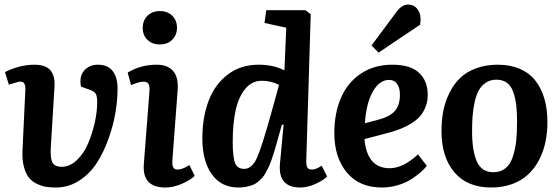

<svg xmlns="http://www.w3.org/2000/svg" viewBox="-20 -812 2469 846"><path d="M411.1 -526.9Q454.6 -526.9 476.3 -499.3Q498 -471.7 498 -420.9Q498 -373 489 -317.9Q480 -262.7 459 -203.1Q438 -143.6 407.7 -95.7Q377.4 -47.9 330.1 -16.8Q282.7 14.2 226.1 14.2Q202.1 14.2 183.3 11.2Q164.6 8.3 143.1 -1.7Q121.6 -11.7 107.7 -28.8Q93.8 -45.9 85.4 -76.7Q77.1 -107.4 79.1 -148.9L91.8 -418.9Q92.3 -440.4 83.7 -448Q75.2 -455.6 56.2 -450.2L19 -439L2 -494.1Q22.9 -506.3 59.3 -516.6Q95.7 -526.9 131.8 -526.9Q180.7 -526.9 201.7 -502.7Q222.7 -478.5 220.2 -432.1L204.1 -167Q200.7 -118.7 210.2 -97.9Q219.7 -77.1 252 -77.1Q287.6 -77.1 318.4 -106.2Q349.1 -135.3 367.9 -179.2Q386.7 -223.1 397.5 -271.5Q408.2 -319.8 408.2 -361.8Q408.2 -388.2 401.9 -398.7Q395.5 -409.2 377 -416L336.9 -430.2Q328.1 -475.1 350.8 -501Q373.5 -526.9 411.1 -526.9Z M608.9 -689Q608.9 -721.7 629.6 -742.4Q650.4 -763.2 684.6 -763.2Q718.3 -763.2 739 -742.7Q759.8 -722.2 759.8 -689.9Q759.8 -657.7 739 -637Q718.3 -616.2 684.6 -616.2Q650.4 -616.2 629.6 -636.5Q608.9 -656.7 608.9 -689ZM638.7 -412.1Q640.1 -432.1 634.5 -442.1Q628.9 -452.1 612.8 -452.1Q606 -452.1 597.4 -450.4Q588.9 -448.7 584.2 -447Q579.6 -445.3 569.8 -441.7Q560.1 -438 557.6 -437L542.5 -492.2Q599.6 -526.9 670.9 -526.9Q718.8 -526.9 742.9 -499Q767.1 -471.2 762.7 -414.1L739.7 -107.9Q738.8 -93.8 740 -85Q741.2 -76.2 746.6 -70.6Q752 -64.9 762.7 -64.9Q784.2 -64.9 814.5 -85L837.9 -37.1Q819.8 -19 782 -2.4Q744.1 14.2 708.5 14.2Q605.5 14.2 613.8 -89.8Z M1329.6 -107.9Q1328.6 -84.5 1333.7 -74.7Q1338.9 -64.9 1354.5 -64.9Q1372.6 -64.9 1397.5 -82L1421.4 -34.2Q1402.8 -16.1 1368.7 -1Q1334.5 14.2 1303.2 14.2Q1205.1 14.2 1213.4 -88.9L1229.5 -262.2L1222.2 -263.2L1200.2 -185.1Q1193.4 -160.6 1188.7 -145.3Q1184.1 -129.9 1177.2 -110.1Q1170.4 -90.3 1164.8 -78.1Q1159.2 -65.9 1151.1 -51.3Q1143.1 -36.6 1134.8 -27.8Q1126.5 -19 1115.5 -10Q1104.5 -1 1092 3.7Q1079.6 8.3 1064 11.2Q1048.3 14.2 1030.3 14.2Q954.6 14.2 913.1 -44.4Q871.6 -103 871.6 -201.2Q871.6 -296.4 899.9 -369.4Q928.2 -442.4 984.9 -484.6Q1041.5 -526.9 1119.1 -526.9Q1184.6 -526.9 1233.4 -502L1241.2 -689.9L1145.5 -710.9L1153.3 -767.1H1326.2L1349.1 -749ZM1056.2 -67.9Q1090.8 -67.9 1112.8 -117.9Q1134.8 -168 1175.3 -314L1209.5 -438Q1175.3 -456.1 1133.3 -456.1Q1089.4 -456.1 1060.1 -419.9Q1030.8 -383.8 1018.1 -325Q1005.4 -266.1 1005.4 -187Q1005.4 -122.1 1015.1 -95Q1024.9 -67.9 1056.2 -67.9Z M1729 -762.2Q1752 -792 1777.8 -792Q1806.2 -792 1822 -768.1Q1837.9 -744.1 1831.1 -703.1L1647.9 -580.1L1617.2 -611.8ZM1709 -526.9Q1788.6 -526.9 1826.7 -491Q1864.7 -455.1 1864.7 -394Q1864.7 -362.3 1853.3 -336.2Q1841.8 -310.1 1824.2 -292.7Q1806.6 -275.4 1779.5 -260.7Q1752.4 -246.1 1727.5 -237.8Q1702.6 -229.5 1669.9 -221.2L1585.9 -199.2Q1597.2 -70.8 1696.8 -70.8Q1756.3 -70.8 1821.8 -131.8L1860.8 -81.1Q1850.1 -67.9 1834.2 -53.7Q1818.4 -39.6 1793.5 -23.2Q1768.6 -6.8 1733.9 3.7Q1699.2 14.2 1662.1 14.2Q1563 14.2 1508.1 -52.2Q1453.1 -118.7 1453.1 -225.1Q1453.1 -313 1482.4 -380.9Q1511.7 -448.7 1570.3 -487.8Q1628.9 -526.9 1709 -526.9ZM1742.2 -395Q1742.2 -424.8 1729.7 -442.4Q1717.3 -460 1694.8 -460Q1652.3 -460 1623 -408.9Q1593.8 -357.9 1587.9 -269L1642.1 -283.2Q1695.3 -296.4 1718.8 -321.8Q1742.2 -347.2 1742.2 -395Z M1925.3 -234.9Q1925.3 -281.7 1933.3 -323Q1941.4 -364.3 1960 -402.1Q1978.5 -439.9 2006.3 -467.3Q2034.2 -494.6 2076.9 -510.7Q2119.6 -526.9 2173.3 -526.9Q2228.5 -526.9 2270.8 -508.5Q2313 -490.2 2339.4 -456.3Q2365.7 -422.4 2378.9 -376.5Q2392.1 -330.6 2392.1 -273.9Q2392.1 -227.5 2383.3 -185.8Q2374.5 -144 2355.2 -107.2Q2335.9 -70.3 2307.4 -43.5Q2278.8 -16.6 2237.1 -1.2Q2195.3 14.2 2144 14.2Q2039.1 14.2 1982.2 -52.7Q1925.3 -119.6 1925.3 -234.9ZM2153.3 -53.2Q2185.1 -53.2 2206.5 -70.1Q2228 -86.9 2239 -119.4Q2250 -151.9 2254.2 -188.5Q2258.3 -225.1 2258.3 -274.9Q2258.3 -318.8 2254.4 -350.3Q2250.5 -381.8 2241 -408.2Q2231.4 -434.6 2212.9 -447.8Q2194.3 -460.9 2167 -460.9Q2140.6 -460.9 2120.8 -447.8Q2101.1 -434.6 2089.6 -413.8Q2078.1 -393.1 2071.3 -361.8Q2064.5 -330.6 2062.3 -300.8Q2060.1 -271 2060.1 -233.9Q2060.1 -147 2081.3 -100.1Q2102.5 -53.2 2153.3 -53.2Z"/></svg>

Font: Literata Book
Style: Bold Italic
Weight: 700
Italic angle: -3°
Designer: Latin by Veronika Burian and Jose Scaglione. Greek by Irene Vlachou. Cyrillic by Vera Evstafieva
Foundry: TypeTogether
Version: Version 1.003;PS 001.003;hotconv 1.0.88;makeotf.lib2.5.64775